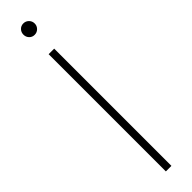

<svg xmlns="http://www.w3.org/2000/svg" viewBox="-321 -887 857 857"><g transform="rotate(-45 107.5 -458.5)"><path d="M107 -845Q92 -845 82 -855.5Q72 -866 72 -881Q72 -896 82 -906.5Q92 -917 107 -917Q122 -917 132.5 -906.5Q143 -896 143 -881Q143 -866 132.5 -855.5Q122 -845 107 -845ZM90 0V-740H125V0Z"/></g></svg>

Font: Be Vietnam Pro Thin
Style: Regular
Weight: 100
Designer: Lam Bao, Tony Le, Vietanh Nguyen
Foundry: Yellow Type Foundry
Version: Version 1.002; ttfautohint (v1.8.3)